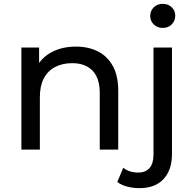

<svg xmlns="http://www.w3.org/2000/svg" viewBox="-20 -777 1004 997"><path d="M374 -535Q439 -535 488.5 -510Q538 -485 566 -434Q594 -383 594 -305V0H498V-294Q498 -371 460.5 -410Q423 -449 355 -449Q304 -449 266 -429Q228 -409 207.5 -370Q187 -331 187 -273V0H91V-530H183V-387L168 -425Q194 -477 248 -506Q302 -535 374 -535ZM704 200Q671 200 640.5 192Q610 184 589 168L620 94Q650 119 698 119Q736 119 756.5 95.5Q777 72 777 26V-530H873V24Q873 105 829.5 152.5Q786 200 704 200ZM825 -632Q797 -632 778.5 -650Q760 -668 760 -694Q760 -721 778.5 -739Q797 -757 825 -757Q853 -757 871.5 -739.5Q890 -722 890 -696Q890 -669 872 -650.5Q854 -632 825 -632Z"/></svg>

Font: MOST Montserrat Medium
Style: Regular
Weight: 500
Designer: Julieta Ulanovsky
Foundry: Julieta Ulanovsky
Version: Version 8.000;March 11, 2024;FontCreator 15.0.0.2926 64-bit